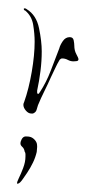

<svg xmlns="http://www.w3.org/2000/svg" viewBox="-20 -285 208 460"><path d="M55 -13Q48 -13 42 -20Q36 -27 36 -34Q36 -37 38 -41Q49 -72 56 -112.5Q63 -153 63 -185Q63 -204 59.5 -225.5Q56 -247 40 -260Q37 -260 37 -264Q37 -265 39 -265Q42 -265 44 -263Q67 -249 73.5 -217.5Q80 -186 80 -162Q80 -139 77 -115Q74 -91 69 -68V-63Q69 -63 69.5 -61.5Q70 -60 71 -60Q73 -60 74 -62Q75 -64 76 -65Q91 -88 101.5 -115.5Q112 -143 122 -169Q124 -177 130.5 -186.5Q137 -196 147 -196Q155 -196 156.5 -188.5Q158 -181 158 -176Q158 -164 163 -155Q168 -146 168 -143Q168 -139 163 -138.5Q158 -138 156 -138Q149 -138 142.5 -141.5Q136 -145 129 -145Q126 -145 123 -142Q117 -132 112 -121Q107 -110 102 -100Q95 -84 86.5 -67Q78 -50 71 -33Q69 -27 67.5 -21.5Q66 -16 59 -13ZM21 155Q20 152 25 142Q30 132 35.5 117.5Q41 103 41 90Q41 87 41 84Q41 81 39 78Q38 71 33.5 67Q29 63 29 59Q29 54 32 48.5Q35 43 40 42H45Q54 42 60 47Q66 52 68 58Q69 61 69 67Q69 70 68.5 73Q68 76 68 79Q65 92 59 104.5Q53 117 45 129Q42 133 35 143.5Q28 154 23 155Z"/></svg>

Font: Sassy Frass
Style: Regular
Weight: 400
Designer: Robert E. Leuschke
Foundry: Robert E. Leuschke
Version: Version 1.010; ttfautohint (v1.8.3)